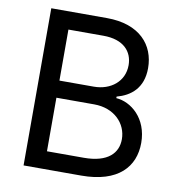

<svg xmlns="http://www.w3.org/2000/svg" viewBox="-81 -801 814 875"><g transform="rotate(10 325.5 -363.5)"><path d="M85.9 0H352.6C523.8 0 596.2 -83.8 596.2 -193.9C596.2 -308.2 517 -371.1 448.9 -375.4V-382.5C512.4 -399.5 567.8 -441.8 567.8 -534.8C567.8 -641.3 496.1 -727.3 343.4 -727.3H85.9ZM179.7 -82V-329.9H354.4C447.8 -329.9 506.4 -267.8 506.4 -195C506.4 -132.1 462.7 -82 350.1 -82ZM179.7 -409.1V-645.2H341.6C435.7 -645.2 478 -595.5 478 -532.7C478 -457.4 416.9 -409.1 338.8 -409.1Z"/></g></svg>

Font: Margiela Sans Text
Style: Regular
Weight: 400
Designer: Stefan Endress, Andreas Faust
Version: Version 1.100;FEAKit 1.0